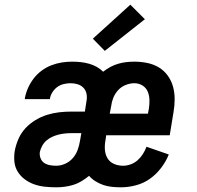

<svg xmlns="http://www.w3.org/2000/svg" viewBox="-20 -791 840 819"><path d="M496 8Q477 8 457.5 6Q438 4 420.5 -2Q403 -8 387 -18Q371 -28 360 -41Q344 -28 327.5 -18Q311 -8 293 -2.5Q275 3 256.5 5.5Q238 8 220 8Q196 8 172 5.5Q148 3 126.5 -4.5Q105 -12 86.5 -25.5Q68 -39 56 -58Q44 -77 41.5 -100.5Q39 -124 43 -148Q48 -174 59 -199Q70 -224 88.5 -244Q107 -264 131 -278.5Q155 -293 180.5 -301Q206 -309 232 -312Q258 -315 283 -315H342L349 -360Q352 -376 349 -391Q346 -406 336 -416.5Q326 -427 311.5 -431.5Q297 -436 281 -436Q267 -436 252 -432.5Q237 -429 224.5 -420Q212 -411 203.5 -397.5Q195 -384 193 -370V-368H86V-372Q90 -394 99.5 -415.5Q109 -437 123.5 -456Q138 -475 157.5 -489.5Q177 -504 199 -512.5Q221 -521 243.5 -524.5Q266 -528 288 -528Q307 -528 325 -526Q343 -524 360.5 -519Q378 -514 393 -505.5Q408 -497 420 -485Q435 -497 451 -505.5Q467 -514 484 -519Q501 -524 518.5 -526Q536 -528 553 -528Q581 -528 608 -522.5Q635 -517 657.5 -503.5Q680 -490 695.5 -468.5Q711 -447 718 -421.5Q725 -396 725 -368Q725 -340 720 -312L704 -214H433L430 -193Q426 -172 427.5 -152Q429 -132 438.5 -116Q448 -100 466 -92Q484 -84 505 -84Q521 -84 537.5 -90Q554 -96 567 -107.5Q580 -119 589.5 -134Q599 -149 605 -165L700 -132Q688 -102 667 -74.5Q646 -47 619 -28Q592 -9 559.5 -0.5Q527 8 496 8ZM448 -306H611L615 -327Q618 -346 617.5 -365Q617 -384 610 -400.5Q603 -417 587.5 -426.5Q572 -436 553 -436Q535 -436 516 -428.5Q497 -421 483.5 -406Q470 -391 463 -373Q456 -355 454 -337ZM220 -84Q239 -84 258 -92.5Q277 -101 290.5 -116.5Q304 -132 311 -151Q318 -170 321 -189L327 -223H283Q270 -223 256 -221.5Q242 -220 228.5 -216.5Q215 -213 202 -207Q189 -201 178 -191.5Q167 -182 160 -169Q153 -156 150 -143Q148 -129 153 -116Q158 -103 168.5 -96Q179 -89 192.5 -86.5Q206 -84 220 -84ZM427 -574 376 -626 536 -771 598 -709Z"/></svg>

Font: Iosevka Aile Semibold
Style: Italic
Weight: 600
Italic angle: -9°
Designer: Belleve Invis
Foundry: Belleve Invis
Version: Version 31.1.0; ttfautohint (v1.8.4)